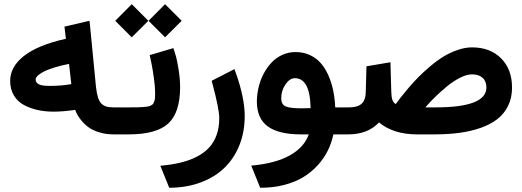

<svg xmlns="http://www.w3.org/2000/svg" viewBox="-20 -632 2455 903"><path d="M532.7 0H514.2Q479.5 0 449.7 -8.8Q419.9 -17.6 401.4 -30Q382.8 -42.5 367.9 -59.3Q353 -76.2 345.7 -89.1Q338.4 -102.1 333.5 -115.2Q276.9 -106.9 231.4 -106.9Q192.4 -106.9 157.7 -114.5Q123 -122.1 93 -137.9Q63 -153.8 45.4 -183.1Q27.8 -212.4 27.8 -251.5Q27.8 -318.4 93.3 -369.4Q158.7 -420.4 290 -449.7L285.2 -489.3L283.2 -506.8L300.3 -510.7L379.4 -529.3L400.9 -534.2L403.3 -512.2L431.6 -221.7Q435.1 -191.4 441.2 -172.6Q447.3 -153.8 458 -143.8Q468.8 -133.8 481.7 -130.4Q494.6 -127 514.6 -127H532.7Q541.5 -127 541.5 -72.3V-55.7Q541.5 0 532.7 0ZM315.4 -236.3 304.7 -331.5Q267.1 -324.2 238 -315.2Q209 -306.2 192.4 -298.3Q175.8 -290.5 165.3 -282.5Q154.8 -274.4 151.1 -268.6Q147.5 -262.7 147.5 -257.8Q147.5 -244.1 161.4 -236.1Q175.3 -228 213.9 -228Q268.6 -228 315.4 -236.3Z M527.3 -127H587.4Q612.3 -127 625.5 -127.2Q638.7 -127.4 654.1 -128.7Q669.4 -129.9 676.3 -131.1Q683.1 -132.3 690.9 -136.5Q698.7 -140.6 701.2 -145Q703.6 -149.4 706.3 -157.7Q709 -166 709.2 -174.6Q709.5 -183.1 709.5 -197.3Q709.5 -223.1 704.1 -262.7Q698.7 -302.2 693.4 -328.6L688 -355L684.1 -373L701.7 -377.9L777.3 -400.4L795.4 -405.8L801.3 -387.7Q804.7 -377.9 808.8 -362.5Q813 -347.2 820.1 -303.7Q827.1 -260.3 827.1 -222.2Q827.1 -102.5 771.5 -51.3Q715.8 0 585.4 0H527.3Q519.5 0 514.4 -4.9Q509.3 -9.8 507.1 -19.3Q504.9 -28.8 504.4 -36.4Q503.9 -43.9 503.9 -55.7V-72.3Q503.9 -87.9 504.9 -98.1Q505.9 -108.4 511.5 -117.7Q517.1 -127 527.3 -127ZM756.3 -612.3 834.5 -534.2 756.3 -456.5 678.7 -534.2ZM599.6 -612.3 677.7 -534.2 599.6 -456.5 522 -534.2Z M771 238.8 744.1 172.4 733.9 147.5Q785.6 143.1 827.1 133.3Q868.7 123.5 903.6 106Q938.5 88.4 961.9 63.7Q985.4 39.1 998.3 3.9Q1011.2 -31.2 1011.2 -75.7Q1011.2 -119.1 979.5 -236.8L975.6 -252L989.7 -259.3L1063 -296.9L1082.5 -307.1L1090.3 -285.6Q1130.9 -170.4 1130.9 -86.4Q1130.9 -11.7 1106 50.8Q1081.1 113.3 1035.6 157.2Q990.2 201.2 924.3 225.8Q858.4 250.5 779.3 251H775.9Z M1598.1 0H1547.9Q1539.1 41.5 1520.8 78.1Q1502.4 114.7 1472.9 146.7Q1443.4 178.7 1405.3 201.7Q1367.2 224.6 1316.4 237.8Q1265.6 251 1207 251H1203.6L1198.7 238.8L1171.9 172.4L1161.6 147Q1275.9 136.7 1343.5 98.6Q1411.1 60.5 1432.1 0H1395Q1291 0 1239.5 -37.4Q1188 -74.7 1188 -155.8Q1188.5 -189 1196.3 -221.9Q1204.1 -254.9 1219.7 -284.7Q1235.4 -314.5 1256.8 -337.4Q1278.3 -360.4 1307.6 -373.8Q1336.9 -387.2 1370.1 -387.2Q1406.7 -387.2 1437 -373.3Q1467.3 -359.4 1488.3 -335.4Q1509.3 -311.5 1524.2 -278.1Q1539.1 -244.6 1546.9 -207Q1554.7 -169.4 1556.6 -127H1598.1Q1606.9 -127 1606.9 -72.3V-55.7Q1606.9 0 1598.1 0ZM1302.7 -170.4Q1302.7 -140.6 1323.5 -131.6Q1344.2 -122.6 1396.5 -122.6Q1416.5 -122.6 1440.9 -123.5Q1439.9 -163.1 1434.1 -190.7Q1428.2 -218.3 1418.2 -234.1Q1408.2 -250 1395.5 -257.1Q1382.8 -264.2 1366.7 -264.2Q1342.3 -264.2 1322.5 -234.9Q1302.7 -205.6 1302.7 -170.4Z M1592.3 -127H1618.7Q1647.9 -127 1665.5 -134.5Q1683.1 -142.1 1691.4 -158Q1699.7 -173.8 1700.2 -200.2L1703.1 -304.2L1703.6 -320.3L1719.2 -322.8L1793.9 -335.4L1816.4 -339.4L1816.9 -316.9L1820.3 -199.7Q1820.8 -174.3 1825.9 -161.1Q1831.1 -147.9 1841.3 -142.6Q1853 -158.7 1864.5 -173.6Q1876 -188.5 1900.1 -217Q1924.3 -245.6 1947.5 -269Q1970.7 -292.5 2002.9 -319.8Q2035.2 -347.2 2065.4 -365.7Q2095.7 -384.3 2131.3 -396.7Q2167 -409.2 2199.7 -409.2Q2285.6 -409.2 2336.9 -357.4Q2388.2 -305.7 2388.2 -220.2Q2388.2 -172.4 2369.9 -134.8Q2351.6 -97.2 2319.3 -72Q2287.1 -46.9 2240.5 -30.5Q2193.8 -14.2 2140.1 -7.1Q2086.4 0 2022.5 0H1941.4Q1830.1 0 1762.7 -56.2Q1709.5 0 1618.2 0H1592.3Q1584.5 0 1579.3 -4.9Q1574.2 -9.8 1572 -19.3Q1569.8 -28.8 1569.3 -36.4Q1568.8 -43.9 1568.8 -55.7V-72.3Q1568.8 -87.9 1569.8 -98.1Q1570.8 -108.4 1576.4 -117.7Q1582 -127 1592.3 -127ZM2267.6 -220.2Q2267.6 -250 2249.8 -266.1Q2231.9 -282.2 2199.7 -282.2Q2174.8 -282.2 2143.1 -266.1Q2111.3 -250 2080.8 -224.6Q2050.3 -199.2 2025.6 -175Q2001 -150.9 1980.5 -127H2028.8Q2267.6 -127 2267.6 -220.2Z"/></svg>

Font: Samim FD-WOL
Style: Bold-FD-WOL
Weight: 700
Foundry: DejaVu fonts team - Redesigned by Saber Rastikerdar
Version: Version 4.0.5